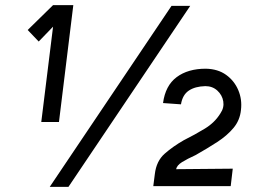

<svg xmlns="http://www.w3.org/2000/svg" viewBox="-20 -723 994 749"><path d="M210 -247H141L187 -619L131 -561L88 -606L187 -703H266ZM722 -700 247 6H174L649 -700ZM578 3 584 -44Q590 -95 622.5 -123.5Q655 -152 697 -176Q741 -198 779.5 -221.5Q818 -245 840 -281Q855 -303 851 -327.5Q847 -352 828 -369.5Q809 -387 781 -387Q741 -386 716.5 -369.5Q692 -353 686 -316L616 -321Q625 -389 669 -422Q713 -455 783 -455Q830 -454 862 -431Q894 -408 909.5 -371.5Q925 -335 920 -294Q916 -254 891 -224Q866 -194 827.5 -169Q789 -144 743 -118Q710 -103 690 -90.5Q670 -78 667 -63L888 -65L880 3Z"/></svg>

Font: Kulim Park SemiBold
Style: Italic
Weight: 600
Italic angle: -8°
Designer: Noponies / Dale Sattler
Foundry: Noponies
Version: Version 1.000; ttfautohint (v1.8.3)